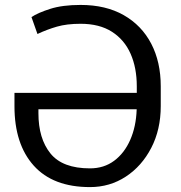

<svg xmlns="http://www.w3.org/2000/svg" viewBox="-20 -741 725 771"><path d="M341.3 10.3Q192.9 10.3 115.5 -75.9Q38.1 -162.1 38.1 -314.5V-368.2H529.3V-394.5Q529.3 -468.8 504.4 -525.1Q479.5 -581.5 429.4 -613.5Q379.4 -645.5 303.7 -645.5Q248 -645.5 208.5 -634Q168.9 -622.6 130.4 -604.5L106.4 -672.4Q131.8 -689.5 181.2 -705.3Q230.5 -721.2 303.7 -721.2Q404.8 -721.2 476.8 -680.2Q548.8 -639.2 587.2 -565.7Q625.5 -492.2 625.5 -394.5V-314.9Q625.5 -220.7 587.4 -147.2Q549.3 -73.7 485.1 -31.7Q420.9 10.3 341.3 10.3ZM341.3 -64.9Q397.5 -64.9 438.5 -95.5Q479.5 -126 502.9 -179.2Q526.4 -232.4 528.8 -300.8V-302.2H134.3V-286.1Q134.3 -184.6 182.6 -124.8Q231 -64.9 341.3 -64.9Z"/></svg>

Font: Roboto Slab
Style: Regular
Weight: 400
Designer: Google
Version: Version 2.000; ttfautohint (v1.8.1.43-b0c9)